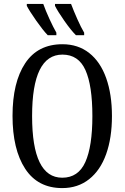

<svg xmlns="http://www.w3.org/2000/svg" viewBox="-20 -951 637 981"><path d="M44 -359Q44 -530 108.5 -627.5Q173 -725 299 -725Q379 -725 436 -680Q493 -635 522.5 -552Q552 -469 552 -358Q552 -247 522.5 -164Q493 -81 435.5 -35.5Q378 10 298 10Q173 10 108.5 -89Q44 -188 44 -359ZM452 -358Q452 -514 416.5 -593Q381 -672 299 -672Q144 -672 144 -358Q144 -43 298 -43Q380 -43 416 -123Q452 -203 452 -358ZM117 -921V-931H201Q213 -897 232.5 -854.5Q252 -812 268 -784V-771H224Q199 -797 165 -845.5Q131 -894 117 -921ZM261 -921V-931H343Q357 -894 375.5 -852.5Q394 -811 410 -784V-771H368Q342 -797 308.5 -845Q275 -893 261 -921Z"/></svg>

Font: Noto Serif Cond
Style: Regular
Weight: 400
Width: 3
Designer: Monotype Design Team
Foundry: Monotype Imaging Inc.
Version: Version 1.001